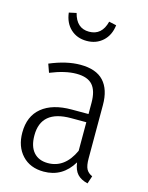

<svg xmlns="http://www.w3.org/2000/svg" viewBox="-118 -844 714 928"><g transform="rotate(15 239.5 -380.0)"><path d="M425 -28 412 11Q378 3 360 -16.5Q342 -36 337 -74Q286 11 192 11Q124 11 84 -32Q44 -75 44 -145Q44 -227 97 -270.5Q150 -314 246 -314H330V-370Q330 -430 305 -458.5Q280 -487 224 -487Q168 -487 94 -457L79 -499Q162 -534 231 -534Q310 -534 348 -493Q386 -452 386 -374V-107Q386 -71 395 -54Q404 -37 425 -28ZM330 -130V-273H253Q104 -273 104 -147Q104 -92 129.5 -63Q155 -34 201 -34Q286 -34 330 -130ZM111 -763 148 -771Q166 -699 229 -699Q293 -699 311 -771L348 -763Q342 -712 309.5 -682.5Q277 -653 229 -653Q181 -653 149 -682.5Q117 -712 111 -763Z"/></g></svg>

Font: Fira Sans Condensed Light
Style: Regular
Weight: 300
Width: 3
Designer: bBox Type GmbH & Carrois Corporate GbR & Edenspiekermann AG
Foundry: bBox Type GmbH & Carrois Corporate GbR & Edenspiekermann AG
Version: Version 4.301